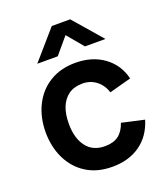

<svg xmlns="http://www.w3.org/2000/svg" viewBox="-143 -875 863 991"><g transform="rotate(-20 288.0 -380.0)"><path d="M233 -617.5H120.5L257.5 -775H358.5L495 -617.5H382.5L308 -706.5ZM304.5 15Q221 15 162 -22.5Q103.5 -59.5 72 -123.8Q40.5 -188 40 -270Q40.5 -353 73 -417.5Q106 -483 165.8 -519Q225.5 -555 306 -555Q397.5 -555 461.5 -508.8Q525.5 -462.5 545 -382.5L425 -350Q411 -393 378.8 -417.5Q346.5 -442 304.5 -442Q258 -442 227 -420Q167.5 -376 167.5 -270Q167.5 -191 202.8 -144.5Q238 -98 304.5 -98Q351.5 -98 379.5 -119.2Q407.5 -140.5 422 -183.5L545 -156Q520 -73.5 457.5 -29.2Q395 15 304.5 15Z"/></g></svg>

Font: Vortex Mix
Style: Bold
Weight: 700
Designer: Mikhail Sharanda
Foundry: Mikhail Sharanda
Version: Version 4.504;Glyphs 3.1.2 (3151)